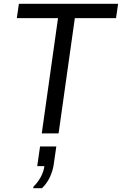

<svg xmlns="http://www.w3.org/2000/svg" viewBox="-20 -706 645 1016"><path d="M201 0 287 -610H69L80 -686H605L594 -610H376L290 0ZM156 290 157 282Q181 258 196 230Q211 202 215 173H177L192 69H278L265 159Q261 193 245.5 228Q230 263 202 290Z"/></svg>

Font: Chivo Medium Light
Style: Italic
Weight: 300
Italic angle: -8.05°
Version: Version 2.002